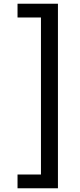

<svg xmlns="http://www.w3.org/2000/svg" viewBox="-20 -801 426 1021"><path d="M73.2 200.2V127H197.8V-708H73.2V-781.2H288.1V200.2Z"/></svg>

Font: Andika FrenchTight
Style: Regular
Weight: 400
Designer: Victor Gaultney, Annie Olsen, Julie Remington, Don Collingsworth, Eric Hays, Becca Hirsbrunner
Foundry: SIL International
Version: Version 5.000 ; Dig1 Dig4Opn Dig7 LnSpcTght